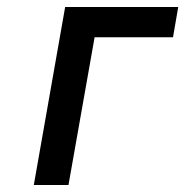

<svg xmlns="http://www.w3.org/2000/svg" viewBox="-20 -531 532 551"><path d="M77 0 167 -511H491.5L476.5 -424H251.5L176.5 0Z"/></svg>

Font: Overpass Medium
Style: Italic
Weight: 500
Italic angle: -10°
Designer: Delve Withrington, Dave Bailey, Thomas Jockin
Foundry: Delve Fonts LLC
Version: Version 4.000